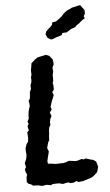

<svg xmlns="http://www.w3.org/2000/svg" viewBox="-61 -953 574 999"><g transform="rotate(-5 226.0 -453.0)"><path d="M158 -106 180 -104 199 -101 220 -102H237L251 -105L267 -111L281 -110L300 -107L312 -108L334 -115L346 -112L356 -116L381 -108L395 -105L409 -95L412 -84L417 -67L409 -40L392 -24L381 -16L374 -13L339 -2L333 0L309 3L298 -3L282 4L265 5L255 0L239 3L226 6L207 1H189L173 2L164 7L142 3L128 5L120 7L97 2L71 1L60 -7L49 -10L40 -20L41 -46L45 -59L38 -74L36 -88L43 -98L38 -119L45 -135L48 -143L51 -163L49 -178V-197L56 -217L65 -229L67 -247L66 -264L65 -278L74 -287L69 -309L76 -322L71 -333L79 -349V-364L81 -382L85 -399L90 -412L89 -427L86 -440L94 -452L96 -472L97 -487L104 -501L103 -519L109 -536L110 -547L109 -560L113 -575L112 -597L116 -619L118 -634L136 -650L151 -661L163 -664L197 -671L214 -664L223 -653L230 -644L233 -619L225 -602L226 -590L227 -581L223 -565V-548V-534L219 -521L222 -509V-487L213 -475L219 -459L212 -441L207 -430L202 -414L197 -399L202 -386L191 -370L198 -351L190 -336L187 -318L189 -307L181 -293L178 -274V-263L176 -248L175 -226L169 -217L164 -199L161 -187L168 -169L165 -156L160 -137L156 -119ZM231 -748 213 -758 204 -778 209 -792 221 -804 232 -813 242 -824 244 -836 265 -840 283 -853 297 -865 303 -872 317 -885 330 -893 344 -899 353 -904 369 -907 384 -911 397 -913 408 -898 417 -886 418 -868 410 -854 415 -843 403 -836 395 -830 384 -820 368 -809 361 -801 343 -795 334 -791 315 -778 292 -777 287 -766 261 -758 240 -750Z"/></g></svg>

Font: Winky Rough Medium
Style: Italic
Weight: 500
Italic angle: -8.97852°
Designer: Simon Atzbach
Foundry: typofactur
Version: Version 1.206; ttfautohint (v1.8.4.7-5d5b)